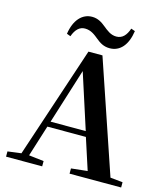

<svg xmlns="http://www.w3.org/2000/svg" viewBox="-135 -1060 1017 1165"><g transform="rotate(15 373.0 -477.5)"><path d="M177 -816 201 -807C217 -852 242 -875 275 -875C314 -875 339 -853 364 -833C386 -815 411 -798 449 -798C514 -798 558 -848 571 -938L546 -947C531 -903 508 -877 470 -877C434 -877 409 -899 384 -919C362 -937 336 -955 299 -955C236 -955 190 -904 177 -816ZM328 -622 440 -275H219ZM412 0H736V-33L658 -41L419 -745H331L98 -44L13 -33V0H240V-33L146 -44L208 -241H450L514 -44L412 -33Z"/></g></svg>

Font: Noto Serif JP
Style: Bold
Weight: 700
Designer: Ryoko NISHIZUKA 西塚涼子 (kana & ideographs); Frank Grießhammer (Latin, Greek & Cyrillic); Wenlong ZHANG 张文龙 (bopomofo); San
Foundry: Adobe
Version: Version 2.001;hotconv 1.1.0;makeotfexe 2.6.0